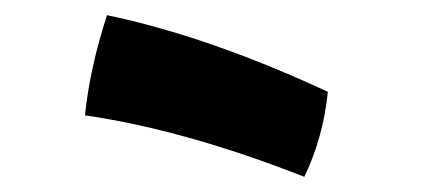

<svg xmlns="http://www.w3.org/2000/svg" viewBox="-20 -756 561 253"><path d="M121 -736Q255 -708 412 -635Q406 -575 381 -523Q223 -585 92 -604Q98 -665 121 -736Z"/></svg>

Font: KN Bobohei
Style: Bold
Weight: 700
Designer: Kingnam Type Foundry
Version: Version 1.710;March 18, 2023